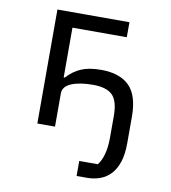

<svg xmlns="http://www.w3.org/2000/svg" viewBox="-81 -586 762 856"><g transform="rotate(10 300.0 -158.0)"><path d="M323 132H407Q422 114 431 82Q440 50 440 5V-92Q440 -160 413 -186.5Q386 -213 325 -213Q265 -213 227.5 -197.5Q190 -182 190 -150V0H110V-516H436V-448H190V-223H195Q223 -254 258.5 -269.5Q294 -285 349 -285Q433 -285 476.5 -242.5Q520 -200 520 -102V17Q520 66 509 100.5Q498 135 478 157Q458 179 430.5 189.5Q403 200 369 200H323Z"/></g></svg>

Font: IBM Plaex Mono
Style: Regular
Weight: 400
Designer: Mike Abbink, Paul van der Laan, Pieter van Rosmalen
Foundry: Bold Monday
Version: Version 2.003